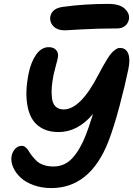

<svg xmlns="http://www.w3.org/2000/svg" viewBox="-20 -938 685 986"><path d="M314 -782.2Q273.4 -782.2 253.4 -804.2Q233.4 -826.2 238.8 -855Q248.5 -896 304.2 -902.8Q412.1 -918 535.2 -918Q596.2 -918 621.8 -892.3Q647.5 -866.7 642.1 -838.9Q637.7 -817.4 621.8 -804.7Q606 -792 583 -792Q482.9 -792 399.9 -787.1Q316.9 -782.2 314 -782.2ZM243.2 27.8Q193.8 27.8 152.3 12.7Q110.8 -2.4 85.7 -26.1Q60.5 -49.8 47.9 -78.1Q35.2 -106.4 39.1 -133.8Q42.5 -155.8 56.6 -172.4Q70.8 -189 91.8 -189Q102.5 -189 111.8 -181.2Q121.1 -173.3 127.9 -161.6Q134.8 -149.9 145.8 -136Q156.7 -122.1 169.4 -110.4Q182.1 -98.6 204.1 -90.8Q226.1 -83 253.9 -83Q311.5 -83 350.6 -124.8Q389.6 -166.5 419.9 -242.2Q431.2 -270 458 -353Q379.4 -259.8 280.8 -259.8Q234.9 -259.8 201.7 -276.1Q168.5 -292.5 149.7 -320.1Q130.9 -347.7 122.6 -386.7Q114.3 -425.8 115.7 -468.8Q117.2 -511.7 127 -561Q139.2 -620.1 166 -658Q192.9 -695.8 230 -695.8Q256.3 -695.8 269.3 -679.9Q282.2 -664.1 276.9 -641.1Q274.9 -629.9 266.8 -600.6Q258.8 -571.3 254.9 -553.2Q248 -517.6 245.8 -489.7Q243.7 -461.9 246.8 -434.3Q250 -406.7 265.1 -391.4Q280.3 -376 307.1 -376Q394 -376 486.8 -557.1Q501 -584 509.3 -598.6Q517.6 -613.3 530.3 -634Q543 -654.8 552.5 -665.3Q562 -675.8 573.5 -683.8Q585 -691.9 595.2 -691.9Q627 -691.9 638.4 -662.8Q649.9 -633.8 639.2 -583Q623.5 -505.4 594.2 -394.8Q564.9 -284.2 536.1 -210Q442.4 27.8 243.2 27.8Z"/></svg>

Font: Shantell Sans Bouncy
Style: Italic
Weight: 600
Italic angle: -11.31°
Designer: Stephen Nixon, Anya Danilova, Shantell Martin
Foundry: Arrow Type
Version: Version 1.006;[9816181b4]